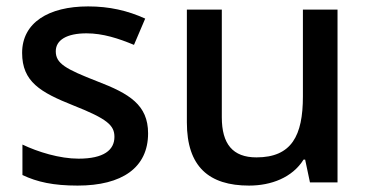

<svg xmlns="http://www.w3.org/2000/svg" viewBox="-20 -569 1156 599"><path d="M442 -153C442 -242 383 -277 284 -315C184 -354 154 -371 154 -409C154 -444 188 -465 250 -465C301 -465 350 -449 398 -429L433 -511C378 -536 321 -549 255 -549C131 -549 49 -498 49 -404C49 -314 106 -281 209 -240C315 -198 337 -178 337 -142C337 -101 304 -74 225 -74C166 -74 98 -95 50 -118V-23C96 -1 147 10 222 10C361 10 442 -46 442 -153Z M1033 -539H925V-268C925 -146 890 -78 780 -78C706 -78 672 -120 672 -203V-539H563V-187C563 -49 632 10 757 10C826 10 892 -15 927 -71H932L947 0H1033Z"/></svg>

Font: Noto Sans Balinese Medium
Style: Regular
Weight: 500
Designer: Aditya Bayu, David Williams
Foundry: David Williams
Version: Version 2.005